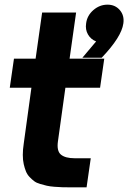

<svg xmlns="http://www.w3.org/2000/svg" viewBox="-20 -804 551 825"><path d="M393 -626Q370 -635 358 -656Q346 -677 350 -703Q354 -737 381 -760.5Q408 -784 442 -784Q475 -784 495 -760.5Q515 -737 510 -703Q502 -645 417 -556H334ZM283 1Q262 1 247 0.5Q232 0 213 -1.5Q194 -3 181 -6Q168 -9 152.5 -13.5Q137 -18 127 -25.5Q117 -33 107 -43.5Q97 -54 91.5 -67.5Q86 -81 82 -98.5Q78 -116 78 -138.5Q78 -161 82 -187L115 -427H22L40 -552H133L161 -750H307L279 -552H428L410 -427H261L229 -197Q223 -155 242 -139.5Q261 -124 301 -124H370L352 1Z"/></svg>

Font: Oakes Grotesk Bold
Style: Italic
Weight: 700
Italic angle: -8°
Designer: Samuel Oakes
Foundry: Samuel Oakes
Version: Version 1.000;PS 001.000;hotconv 1.0.88;makeotf.lib2.5.64775